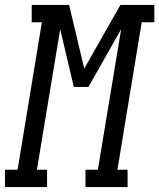

<svg xmlns="http://www.w3.org/2000/svg" viewBox="-67 -755 643 775"><path d="M-47 0V-70H4L102 -665H61V-735H212L273 -478L419 -735H556V-665H505L407 -70H448V0H278V-70H328L422 -637L290 -404H231L176 -637L82 -70H123V0Z"/></svg>

Font: Iosevka Curly Slab Oblique
Style: Regular
Weight: 400
Italic angle: -9°
Monospace: yes
Designer: Belleve Invis
Foundry: Belleve Invis
Version: Version 11.1.0; ttfautohint (v1.8.3)